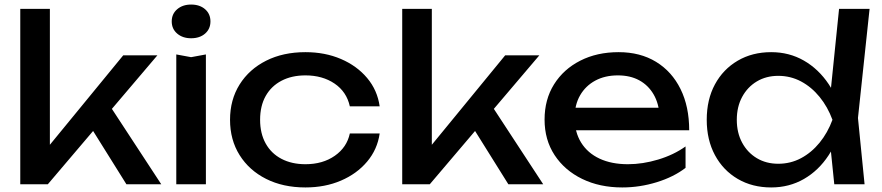

<svg xmlns="http://www.w3.org/2000/svg" viewBox="-20 -809 3872 843"><path d="M199 -113 161 -127 521 -566H671L190 0H69V-770H199ZM360 -280 451 -362 688 0H535Z M754 -570 819 -558 884 -570V0H754ZM819 -641Q782 -641 758 -661.5Q734 -682 734 -715Q734 -748 758 -768.5Q782 -789 819 -789Q857 -789 880.5 -768.5Q904 -748 904 -715Q904 -682 880.5 -661.5Q857 -641 819 -641Z M1647 -223Q1637 -153 1592 -99.5Q1547 -46 1477 -16Q1407 14 1321 14Q1223 14 1148.5 -23.5Q1074 -61 1032 -128Q990 -195 990 -283Q990 -371 1032 -438Q1074 -505 1148.5 -542.5Q1223 -580 1321 -580Q1407 -580 1477 -550Q1547 -520 1592 -466.5Q1637 -413 1647 -342H1516Q1502 -406 1449 -442Q1396 -478 1321 -478Q1261 -478 1216 -454.5Q1171 -431 1146.5 -387.5Q1122 -344 1122 -283Q1122 -223 1146.5 -179Q1171 -135 1216 -111.5Q1261 -88 1321 -88Q1397 -88 1450 -125Q1503 -162 1516 -223Z M1876 -113 1838 -127 2198 -566H2348L1867 0H1746V-770H1876ZM2037 -280 2128 -362 2365 0H2212Z M2712 14Q2613 14 2536 -23.5Q2459 -61 2415 -128Q2371 -195 2371 -284Q2371 -372 2412.5 -438.5Q2454 -505 2527.5 -542.5Q2601 -580 2696 -580Q2791 -580 2860.5 -537.5Q2930 -495 2968 -418Q3006 -341 3006 -237H2473V-336H2941L2876 -299Q2873 -355 2849.5 -395Q2826 -435 2786.5 -456.5Q2747 -478 2693 -478Q2636 -478 2593.5 -455Q2551 -432 2527 -390.5Q2503 -349 2503 -292Q2503 -229 2531.5 -183Q2560 -137 2612.5 -112.5Q2665 -88 2737 -88Q2802 -88 2870 -108.5Q2938 -129 2990 -166V-72Q2938 -32 2863.5 -9Q2789 14 2712 14Z M3643 0 3621 -215 3650 -282 3622 -359 3664 -770H3798L3747 -291L3776 0ZM3681 -283Q3662 -194 3618 -127Q3574 -60 3509.5 -23Q3445 14 3366 14Q3283 14 3219 -23.5Q3155 -61 3119 -128Q3083 -195 3083 -283Q3083 -372 3119 -438.5Q3155 -505 3219 -542.5Q3283 -580 3366 -580Q3445 -580 3509.5 -543Q3574 -506 3618.5 -439.5Q3663 -373 3681 -283ZM3215 -283Q3215 -226 3238.5 -182.5Q3262 -139 3303 -114.5Q3344 -90 3397 -90Q3451 -90 3497 -114.5Q3543 -139 3578.5 -182.5Q3614 -226 3635 -283Q3614 -340 3578.5 -383.5Q3543 -427 3497 -451.5Q3451 -476 3397 -476Q3344 -476 3303 -451.5Q3262 -427 3238.5 -383.5Q3215 -340 3215 -283Z"/></svg>

Font: Unbounded
Style: Regular
Weight: 400
Designer: Luke Prowse, Jean-Baptiste Morizot, Fátima Lázaro, Florian Runge
Foundry: NaN
Version: Version 1.701;gftools[0.9.28.dev5+ged2979d]